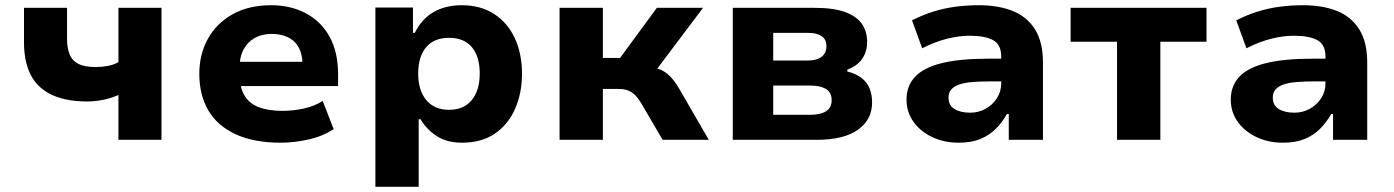

<svg xmlns="http://www.w3.org/2000/svg" viewBox="-20 -536 5345 736"><path d="M434 0V-172Q405 -159 374 -153Q343 -147 315 -147Q232 -147 177.5 -173Q123 -199 97.5 -249.5Q72 -300 72 -373V-506H237V-386Q237 -353 246.5 -328.5Q256 -304 280 -291.5Q304 -279 347 -279Q371 -279 394.5 -283.5Q418 -288 434 -298V-506H599V0Z M1056 11Q953 11 883 -21.5Q813 -54 778.5 -113Q744 -172 744 -253Q744 -327 776.5 -386.5Q809 -446 871 -481Q933 -516 1020 -516Q1094 -516 1152.5 -485Q1211 -454 1243.5 -395Q1276 -336 1276 -251V-206H875V-299H1151L1140 -282Q1140 -346 1108.5 -376Q1077 -406 1021 -406Q985 -406 957.5 -391Q930 -376 914 -347Q898 -318 898 -274V-256Q898 -204 916 -172Q934 -140 971 -125.5Q1008 -111 1064 -111Q1103 -111 1144.5 -120Q1186 -129 1217 -149L1259 -41Q1216 -13 1161.5 -1Q1107 11 1056 11Z M1419 180V-507H1563V-410H1570Q1597 -464 1642.5 -490Q1688 -516 1750 -516Q1822 -516 1874 -482.5Q1926 -449 1953.5 -389.5Q1981 -330 1981 -253Q1981 -180 1955 -120Q1929 -60 1878 -24.5Q1827 11 1751 11Q1693 11 1654 -14.5Q1615 -40 1592 -79H1585V180ZM1701 -115Q1758 -115 1788.5 -152.5Q1819 -190 1819 -254Q1819 -319 1789 -355Q1759 -391 1701 -391Q1644 -391 1613.5 -355Q1583 -319 1583 -254Q1583 -190 1614 -152.5Q1645 -115 1701 -115Z M2125 0V-506H2291V-314H2357L2498 -506H2675L2480 -247L2466 -280Q2494 -277 2514 -268Q2534 -259 2550.5 -241.5Q2567 -224 2583 -197L2697 0H2520L2437 -142Q2426 -160 2414.5 -171.5Q2403 -183 2388 -189Q2373 -195 2351 -195H2291V0Z M2789 0V-506H3102Q3175 -506 3219 -490Q3263 -474 3283.5 -445Q3304 -416 3304 -375Q3304 -338 3285 -310.5Q3266 -283 3228 -269V-262Q3263 -253 3284 -236Q3305 -219 3314 -195.5Q3323 -172 3323 -143Q3323 -77 3268.5 -38.5Q3214 0 3111 0ZM2944 -96H3088Q3125 -96 3146.5 -109.5Q3168 -123 3168 -152Q3168 -182 3146 -195Q3124 -208 3088 -208H2944ZM2944 -304H3078Q3111 -304 3129.5 -318.5Q3148 -333 3148 -359Q3148 -385 3129.5 -397.5Q3111 -410 3078 -410H2944Z M3655 11Q3598 11 3552.5 -11Q3507 -33 3481 -70Q3455 -107 3455 -154Q3455 -207 3488 -242Q3521 -277 3590 -294Q3659 -311 3766 -311H3839V-224H3777Q3737 -224 3707 -221.5Q3677 -219 3657 -212Q3637 -205 3626.5 -193Q3616 -181 3616 -162Q3616 -132 3639 -118Q3662 -104 3699 -104Q3731 -104 3758 -119Q3785 -134 3801.5 -159.5Q3818 -185 3818 -217V-319Q3818 -365 3787 -382Q3756 -399 3697 -399Q3657 -399 3612 -388Q3567 -377 3515 -351L3476 -458Q3515 -478 3556 -491Q3597 -504 3641 -510Q3685 -516 3732 -516Q3807 -516 3862 -494Q3917 -472 3947.5 -423.5Q3978 -375 3978 -296V0H3847V-99H3840Q3822 -67 3797 -42Q3772 -17 3737.5 -3Q3703 11 3655 11Z M4262 0V-376H4084V-506H4605V-376H4428V0Z M4898 11Q4841 11 4795.5 -11Q4750 -33 4724 -70Q4698 -107 4698 -154Q4698 -207 4731 -242Q4764 -277 4833 -294Q4902 -311 5009 -311H5082V-224H5020Q4980 -224 4950 -221.5Q4920 -219 4900 -212Q4880 -205 4869.5 -193Q4859 -181 4859 -162Q4859 -132 4882 -118Q4905 -104 4942 -104Q4974 -104 5001 -119Q5028 -134 5044.5 -159.5Q5061 -185 5061 -217V-319Q5061 -365 5030 -382Q4999 -399 4940 -399Q4900 -399 4855 -388Q4810 -377 4758 -351L4719 -458Q4758 -478 4799 -491Q4840 -504 4884 -510Q4928 -516 4975 -516Q5050 -516 5105 -494Q5160 -472 5190.5 -423.5Q5221 -375 5221 -296V0H5090V-99H5083Q5065 -67 5040 -42Q5015 -17 4980.5 -3Q4946 11 4898 11Z"/></svg>

Font: Nunito Sans 6pt ExtraBold
Style: Regular
Weight: 800
Version: Version 3.101;gftools[0.9.27]